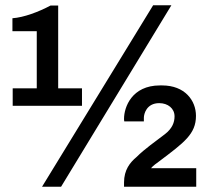

<svg xmlns="http://www.w3.org/2000/svg" viewBox="-20 -706 805 726"><path d="M211 0 628 -686H559L139 0ZM28 -306H290V-372H200V-685H171C126 -661 70 -640 27 -637V-588H119V-372H28ZM449 -16V0H722V-70H551C557 -78 576 -92 582 -96C676 -167 721 -199 721 -268C721 -326 679 -383 593 -383H585C478 -383 449 -300 449 -257C449 -254 449 -251 450 -247H524V-261C524 -275 534 -316 582 -316C615 -316 640 -296 640 -266C640 -243 631 -220 604 -199C568 -171 528 -144 496 -112C472 -92 449 -64 449 -16Z"/></svg>

Font: Chivo
Style: Bold
Weight: 700
Designer: Hector Gatti
Foundry: Omnibus-Type
Version: Version 1.003;PS 001.003;hotconv 1.0.70;makeotf.lib2.5.58329